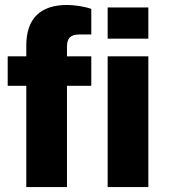

<svg xmlns="http://www.w3.org/2000/svg" viewBox="-20 -754 680 774"><path d="M86 0H250V-408H348V-527H250V-566C250 -599 263 -615 300 -615H348V-718C325 -727 280 -734 251 -734C142 -734 86 -679 86 -570V-527H11V-408H86ZM414 -598H578V-724H414ZM414 0H578V-527H414Z"/></svg>

Font: Archivo ExtraBold
Style: Regular
Weight: 800
Designer: Hector Gatti
Foundry: Omnibus-Type
Version: Version 2.001